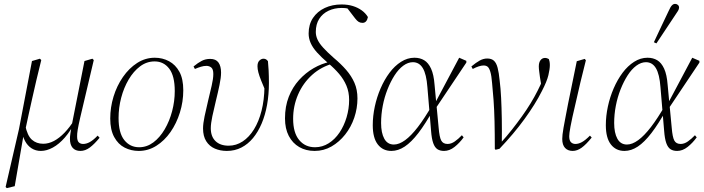

<svg xmlns="http://www.w3.org/2000/svg" viewBox="-20 -767 3636 991"><path d="M15 204 9 198 78 -101 145 -452 186 -464 193 -457Q179 -401 167.5 -352Q156 -303 146.5 -260Q137 -217 128 -177Q119 -137 111 -98L105 -90L56 194ZM191 12Q164 12 143 -1.5Q122 -15 109 -39.5Q96 -64 92 -96L110 -121Q121 -67 144.5 -46Q168 -25 203 -25Q231 -25 258.5 -39.5Q286 -54 313 -82Q340 -110 365 -150L373 -141H369Q345 -92 315 -57.5Q285 -23 253 -5.5Q221 12 191 12ZM395 12Q369 12 355 -4Q341 -20 341 -51Q341 -63 343.5 -79Q346 -95 350 -118L351 -124L416 -452L457 -464L464 -457L394 -160Q389 -139 386 -123.5Q383 -108 381 -97Q379 -86 378.5 -77.5Q378 -69 378 -63Q378 -41 386.5 -32.5Q395 -24 409 -24Q426 -24 444 -34Q462 -44 484 -67L494 -56Q467 -23 443.5 -5.5Q420 12 395 12Z M696 12Q657 12 623.5 -5Q590 -22 569.5 -59.5Q549 -97 549 -155Q549 -213 566 -268.5Q583 -324 614.5 -369.5Q646 -415 688 -442Q730 -469 779 -469Q819 -469 852.5 -451Q886 -433 906 -396.5Q926 -360 926 -301Q926 -242 908.5 -186Q891 -130 860 -85.5Q829 -41 787 -14.5Q745 12 696 12ZM698 -7Q738 -7 771.5 -32Q805 -57 830 -99.5Q855 -142 868.5 -193.5Q882 -245 882 -297Q882 -375 853.5 -412.5Q825 -450 778 -450Q737 -450 703 -424.5Q669 -399 644 -356.5Q619 -314 605.5 -262.5Q592 -211 592 -158Q592 -81 621.5 -44Q651 -7 698 -7Z M1151 12Q1117 12 1089 0Q1061 -12 1044.5 -38Q1028 -64 1028 -104Q1028 -129 1036 -167Q1044 -205 1054 -246.5Q1064 -288 1072.5 -324.5Q1081 -361 1081 -385Q1081 -410 1070.5 -418.5Q1060 -427 1045 -427Q1032 -427 1017 -422.5Q1002 -418 986 -411L979 -424Q1002 -443 1021.5 -453Q1041 -463 1065 -463Q1094 -463 1107.5 -444.5Q1121 -426 1121 -392Q1121 -367 1113 -328.5Q1105 -290 1094.5 -247.5Q1084 -205 1076 -167Q1068 -129 1068 -105Q1068 -62 1092.5 -38.5Q1117 -15 1160 -15Q1199 -15 1232.5 -37Q1266 -59 1291 -99.5Q1316 -140 1330 -195.5Q1344 -251 1345 -318Q1345 -329 1344 -342.5Q1343 -356 1342 -371L1353 -332L1355 -286Q1338 -326 1328 -351Q1318 -376 1313.5 -393.5Q1309 -411 1309 -425Q1309 -445 1319 -454.5Q1329 -464 1340 -464Q1348 -464 1353.5 -460.5Q1359 -457 1363 -451Q1365 -434 1366.5 -404Q1368 -374 1368 -339Q1368 -279 1358.5 -226Q1349 -173 1330.5 -129.5Q1312 -86 1286 -54.5Q1260 -23 1226 -5.5Q1192 12 1151 12Z M1604 12Q1559 12 1524.5 -8Q1490 -28 1470.5 -65.5Q1451 -103 1451 -156Q1451 -218 1470.5 -267.5Q1490 -317 1523.5 -354Q1557 -391 1598.5 -415Q1640 -439 1684 -448V-457L1705 -441Q1638 -423 1591 -380.5Q1544 -338 1518.5 -279Q1493 -220 1493 -154Q1493 -82 1524 -44.5Q1555 -7 1606 -7Q1644 -7 1676.5 -27.5Q1709 -48 1732.5 -83Q1756 -118 1769 -162Q1782 -206 1782 -251Q1782 -292 1768 -325Q1754 -358 1730 -386Q1706 -414 1675 -440Q1639 -471 1616.5 -496Q1594 -521 1583.5 -545Q1573 -569 1573 -594Q1573 -641 1595.5 -674.5Q1618 -708 1656.5 -726Q1695 -744 1743 -744Q1775 -744 1801 -736Q1827 -728 1847 -713.5Q1867 -699 1879 -679Q1876 -664 1869 -656.5Q1862 -649 1851 -649Q1840 -649 1831.5 -654Q1823 -659 1813 -672L1770 -728L1821 -718L1830 -699Q1819 -708 1805.5 -714Q1792 -720 1776.5 -723Q1761 -726 1744 -726Q1706 -726 1675.5 -711.5Q1645 -697 1627.5 -669.5Q1610 -642 1610 -602Q1610 -582 1619 -562.5Q1628 -543 1648.5 -520.5Q1669 -498 1703 -468Q1739 -438 1766.5 -406.5Q1794 -375 1809.5 -339.5Q1825 -304 1825 -259Q1825 -208 1808.5 -159.5Q1792 -111 1761.5 -72.5Q1731 -34 1691 -11Q1651 12 1604 12Z M2000 12Q1956 12 1930 -21.5Q1904 -55 1904 -121Q1904 -168 1914.5 -217Q1925 -266 1944.5 -311Q1964 -356 1990.5 -391.5Q2017 -427 2050 -448Q2083 -469 2119 -469Q2148 -469 2169.5 -456Q2191 -443 2205 -412.5Q2219 -382 2223 -329L2232 -233L2233 -224L2244 -108Q2248 -59 2257.5 -41.5Q2267 -24 2290 -24Q2309 -24 2327.5 -37Q2346 -50 2364 -69L2373 -58Q2352 -29 2326 -8.5Q2300 12 2272 12Q2251 12 2237.5 3Q2224 -6 2216 -28.5Q2208 -51 2205 -91L2186 -317Q2181 -384 2162.5 -415Q2144 -446 2111 -446Q2086 -446 2061.5 -428Q2037 -410 2016.5 -378Q1996 -346 1980 -305.5Q1964 -265 1955.5 -220.5Q1947 -176 1947 -132Q1947 -81 1963.5 -51Q1980 -21 2013 -21Q2040 -21 2071 -43.5Q2102 -66 2137 -111.5Q2172 -157 2211 -225L2221 -203L2217 -202Q2176 -128 2139.5 -80.5Q2103 -33 2069 -10.5Q2035 12 2000 12ZM2227 -205 2223 -230 2350 -469 2387 -453V-444Z M2534 2Q2534 -79 2532.5 -140.5Q2531 -202 2527.5 -250Q2524 -298 2520 -337Q2517 -376 2511 -396Q2505 -416 2497 -422.5Q2489 -429 2476 -429Q2465 -429 2451 -424.5Q2437 -420 2420 -411L2413 -424Q2437 -444 2456 -454.5Q2475 -465 2495 -465Q2517 -465 2529.5 -453.5Q2542 -442 2548.5 -417Q2555 -392 2559 -351Q2564 -312 2566.5 -262Q2569 -212 2570 -153Q2571 -94 2570 -25L2563 -28Q2595 -63 2622.5 -98Q2650 -133 2674 -166.5Q2698 -200 2718.5 -233.5Q2739 -267 2755 -299Q2764 -316 2770.5 -331Q2777 -346 2783 -371L2776 -314L2767 -368Q2766 -378 2763.5 -395Q2761 -412 2761 -424Q2761 -445 2770 -456.5Q2779 -468 2793 -468Q2799 -468 2804.5 -466Q2810 -464 2813 -462Q2815 -457 2816.5 -449Q2818 -441 2818 -431Q2818 -411 2810.5 -379Q2803 -347 2777 -297Q2760 -263 2737.5 -227Q2715 -191 2687.5 -153Q2660 -115 2627.5 -76.5Q2595 -38 2558 1L2538 6Z M2936 12Q2911 12 2896.5 -3.5Q2882 -19 2882 -50Q2882 -60 2883.5 -73Q2885 -86 2888.5 -107Q2892 -128 2898 -158Q2904 -188 2912 -231L2957 -451L2998 -463L3004 -456L2976 -343Q2962 -281 2951.5 -236.5Q2941 -192 2934.5 -162.5Q2928 -133 2924.5 -113.5Q2921 -94 2919.5 -82.5Q2918 -71 2918 -64Q2918 -42 2927 -33Q2936 -24 2950 -24Q2966 -24 2983.5 -33.5Q3001 -43 3025 -67L3034 -57Q3005 -21 2982 -4.5Q2959 12 2936 12Z M3203 12Q3159 12 3133 -21.5Q3107 -55 3107 -121Q3107 -168 3117.5 -217Q3128 -266 3147.5 -311Q3167 -356 3193.5 -391.5Q3220 -427 3253 -448Q3286 -469 3322 -469Q3351 -469 3372.5 -456Q3394 -443 3408 -412.5Q3422 -382 3426 -329L3435 -233L3436 -224L3447 -108Q3451 -59 3460.5 -41.5Q3470 -24 3493 -24Q3512 -24 3530.5 -37Q3549 -50 3567 -69L3576 -58Q3555 -29 3529 -8.5Q3503 12 3475 12Q3454 12 3440.5 3Q3427 -6 3419 -28.5Q3411 -51 3408 -91L3389 -317Q3384 -384 3365.5 -415Q3347 -446 3314 -446Q3289 -446 3264.5 -428Q3240 -410 3219.5 -378Q3199 -346 3183 -305.5Q3167 -265 3158.5 -220.5Q3150 -176 3150 -132Q3150 -81 3166.5 -51Q3183 -21 3216 -21Q3243 -21 3274 -43.5Q3305 -66 3340 -111.5Q3375 -157 3414 -225L3424 -203L3420 -202Q3379 -128 3342.5 -80.5Q3306 -33 3272 -10.5Q3238 12 3203 12ZM3430 -205 3426 -230 3553 -469 3590 -453V-444ZM3355 -549Q3374 -590 3393 -630Q3412 -670 3431 -710Q3436 -721 3440.5 -729Q3445 -737 3451 -742Q3457 -747 3464 -747Q3473 -747 3479 -741.5Q3485 -736 3485 -728Q3485 -720 3479.5 -711Q3474 -702 3461 -683Q3438 -648 3414.5 -613Q3391 -578 3368 -543Z"/></svg>

Font: Source Serif 4 48pt Light
Style: Italic
Weight: 300
Italic angle: -12°
Designer: Frank Grießhammer
Foundry: Adobe Systems Incorporated
Version: Version 4.004;hotconv 1.0.116;makeotfexe 2.5.65601